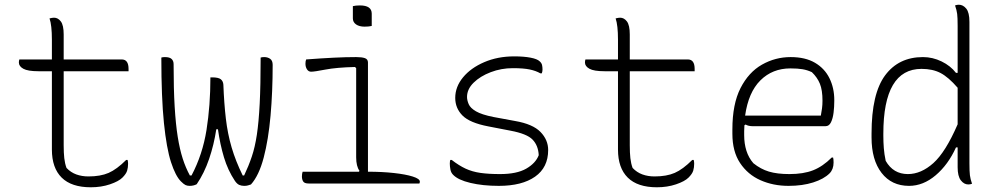

<svg xmlns="http://www.w3.org/2000/svg" viewBox="-20 -778 4240 814"><path d="M62 -526H200V-610Q200 -671 190 -700Q202 -703 209 -703Q226 -703 238 -687Q250 -671 250 -632V-526H496Q525 -526 525 -486V-476H250V-162Q250 -130 252.5 -107.5Q255 -85 262 -66Q280 -47 303.5 -38.5Q327 -30 355 -30Q406 -30 440.5 -45Q475 -60 515 -100H521Q522 -96 522.5 -92Q523 -88 523 -84Q523 -68 519 -54.5Q515 -41 499 -25Q483 -9 446 3.5Q409 16 365 16Q283 16 241.5 -25Q200 -66 200 -144V-476H143Q98 -476 79 -486.5Q60 -497 60 -513Q60 -520 62 -526Z M872 -450H879Q906 -450 916 -442Q926 -434 927 -419Q930 -340 937.5 -275.5Q945 -211 962 -153Q979 -95 1009 -34H1015Q1034 -74 1047.5 -114Q1061 -154 1069 -207Q1077 -260 1081 -338.5Q1085 -417 1085 -534Q1091 -536 1100 -536Q1115 -536 1125.5 -528.5Q1136 -521 1136 -503Q1136 -389 1127 -287.5Q1118 -186 1098 -110Q1078 -34 1044 4Q1037 6 1031.5 8Q1026 10 1015 10Q1004 10 994.5 6Q985 2 976 -11Q946 -56 929.5 -111Q913 -166 904 -230H897Q887 -164 866.5 -104Q846 -44 814 3Q801 10 784 10Q774 10 766.5 6.5Q759 3 747 -9Q724 -32 705 -90.5Q686 -149 675 -256.5Q664 -364 664 -534Q670 -536 679 -536Q699 -536 707.5 -528Q716 -520 716 -506Q716 -401 720.5 -326Q725 -251 733.5 -198Q742 -145 754.5 -106Q767 -67 785 -34H792Q839 -123 855.5 -227Q872 -331 872 -450Z M1263 -50H1502L1504 -54Q1490 -73 1490 -111V-489L1485 -494Q1406 -492 1359.5 -483Q1313 -474 1299 -474Q1288 -474 1281.5 -484Q1275 -494 1275 -508Q1275 -519 1278 -526Q1345 -531 1395.5 -533.5Q1446 -536 1490 -536Q1514 -536 1527 -531.5Q1540 -527 1540 -513V-50Q1600 -50 1650 -44.5Q1700 -39 1730 -29.5Q1760 -20 1760 -8Q1760 -4 1758 0H1289Q1271 0 1265.5 -8.5Q1260 -17 1260 -30Q1260 -41 1263 -50ZM1476 -752Q1488 -755 1506 -755Q1556 -755 1556 -720V-668Q1544 -665 1526 -665Q1503 -665 1489.5 -674.5Q1476 -684 1476 -700Z M2100 -40Q2171 -40 2211 -63Q2251 -86 2264 -120Q2262 -161 2238 -186Q2214 -211 2144 -224L2051 -242Q1972 -257 1941 -288Q1910 -319 1910 -363Q1910 -410 1943 -450Q1976 -490 2033 -514.5Q2090 -539 2160 -539Q2201 -539 2229.5 -533.5Q2258 -528 2268 -518Q2276 -511 2278 -502.5Q2280 -494 2280 -483Q2280 -475 2277 -467H2271Q2252 -478 2225.5 -483.5Q2199 -489 2154 -489Q2105 -489 2060.5 -472Q2016 -455 1988 -427.5Q1960 -400 1960 -367Q1960 -353 1967 -336.5Q1974 -320 1998 -306Q2022 -292 2072 -282L2164 -265Q2239 -252 2271.5 -218.5Q2304 -185 2304 -142Q2304 -68 2248.5 -29Q2193 10 2095 10Q2027 10 1974.5 -2.5Q1922 -15 1901 -37Q1892 -46 1889.5 -59.5Q1887 -73 1887 -84Q1887 -94 1889 -100H1895Q1926 -76 1954 -63Q1982 -50 2016.5 -45Q2051 -40 2100 -40Z M2462 -526H2600V-610Q2600 -671 2590 -700Q2602 -703 2609 -703Q2626 -703 2638 -687Q2650 -671 2650 -632V-526H2896Q2925 -526 2925 -486V-476H2650V-162Q2650 -130 2652.5 -107.5Q2655 -85 2662 -66Q2680 -47 2703.5 -38.5Q2727 -30 2755 -30Q2806 -30 2840.5 -45Q2875 -60 2915 -100H2921Q2922 -96 2922.5 -92Q2923 -88 2923 -84Q2923 -68 2919 -54.5Q2915 -41 2899 -25Q2883 -9 2846 3.5Q2809 16 2765 16Q2683 16 2641.5 -25Q2600 -66 2600 -144V-476H2543Q2498 -476 2479 -486.5Q2460 -497 2460 -513Q2460 -520 2462 -526Z M3332 -536Q3394 -536 3435 -512Q3476 -488 3496.5 -446.5Q3517 -405 3517 -354V-350Q3517 -325 3514 -300.5Q3511 -276 3503 -259.5Q3495 -243 3480 -243H3171Q3153 -243 3141 -250L3136 -247Q3135 -235 3135 -222V-205Q3135 -169 3144.5 -139Q3154 -109 3174 -86Q3205 -61 3240 -50.5Q3275 -40 3327 -40Q3386 -40 3427 -56Q3468 -72 3506 -110H3512Q3513 -107 3513.5 -102Q3514 -97 3514 -89Q3514 -60 3497 -43Q3473 -19 3427.5 -4.5Q3382 10 3323 10Q3258 10 3204 -14Q3150 -38 3117.5 -87Q3085 -136 3085 -211V-229Q3085 -337 3119.5 -404.5Q3154 -472 3210.5 -504Q3267 -536 3332 -536ZM3331 -488Q3255 -488 3204 -437.5Q3153 -387 3139 -288H3460Q3463 -303 3465 -318.5Q3467 -334 3467 -351Q3467 -396 3456 -423Q3445 -450 3422 -472Q3403 -481 3382.5 -484.5Q3362 -488 3331 -488Z M3893 -536Q3934 -536 3972 -517.5Q4010 -499 4033 -469H4040V-668Q4040 -703 4038 -719Q4036 -735 4029 -755Q4037 -758 4045 -758Q4063 -758 4076.5 -741.5Q4090 -725 4090 -685V-86Q4090 -51 4092 -35Q4094 -19 4101 1Q4094 4 4085 4Q4067 4 4053.5 -13.5Q4040 -31 4040 -69V-153H4033Q4000 -80 3947 -35Q3894 10 3834 10Q3760 10 3717.5 -45Q3675 -100 3675 -195V-212Q3675 -381 3732.5 -458.5Q3790 -536 3893 -536ZM3735 -96Q3767 -40 3829 -40Q3885 -40 3937 -86.5Q3989 -133 4040 -251V-406Q4001 -451 3967.5 -468.5Q3934 -486 3887 -486Q3725 -486 3725 -211V-202Q3725 -176 3727 -150Q3729 -124 3735 -96Z"/></svg>

Font: Recursive Mn Csl St Lt
Style: Regular
Weight: 300
Monospace: yes
Version: Version 1.079;hotconv 1.0.112;makeotfexe 2.5.65598; ttfautoh